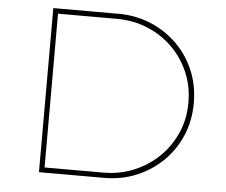

<svg xmlns="http://www.w3.org/2000/svg" viewBox="-51 -758 962 816"><g transform="rotate(5 430.5 -350.0)"><path d="M144 0V-700H423Q495 -700 558.5 -674Q622 -648 670.5 -601Q719 -554 746.5 -490Q774 -426 774 -350Q774 -274 746.5 -210Q719 -146 670.5 -99Q622 -52 558.5 -26Q495 0 423 0ZM166 -13 156 -22H418Q486 -22 546.5 -47Q607 -72 652.5 -116Q698 -160 724.5 -219.5Q751 -279 751 -350Q751 -421 724.5 -481Q698 -541 652.5 -585Q607 -629 546.5 -653.5Q486 -678 418 -678H155L166 -689Z"/></g></svg>

Font: Lexend Exa Thin
Style: Regular
Weight: 250
Designer: Bonnie Shaver-Troup, Thomas Jockin
Foundry: Lexend
Version: Version 1.007